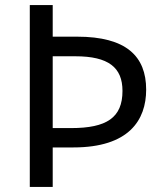

<svg xmlns="http://www.w3.org/2000/svg" viewBox="-20 -734 645 754"><path d="M554 -382C554 -513 476 -590 283 -590H187V-714H97V0H187V-155H268C486 -155 554 -262 554 -382ZM259 -231H187V-513H276C406 -513 461 -469 461 -377C461 -272 399 -231 259 -231Z"/></svg>

Font: Noto Sans Arabic UI
Style: Regular
Weight: 400
Designer: Monotype Design Team, Nadine Chahine and Nizar Qandah
Foundry: Monotype Imaging Inc.
Version: Version 2.010